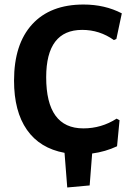

<svg xmlns="http://www.w3.org/2000/svg" viewBox="-20 -672 593 848"><path d="M277 156 265 3Q156 -17 99 -98.5Q42 -180 42 -316Q42 -477 122 -564.5Q202 -652 349 -652Q443 -652 518 -613L494 -500L483 -495Q420 -540 343 -540Q184 -540 184 -331Q184 -105 348 -105Q428 -105 495 -148L508 -141L497 -26Q446 -2 387 6L376 147Z"/></svg>

Font: Alegreya Sans SC
Style: Bold
Weight: 700
Designer: Juan Pablo del Peral
Foundry: Huerta Tipografica
Version: Version 2.007